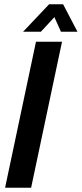

<svg xmlns="http://www.w3.org/2000/svg" viewBox="-20 -887 386 907"><path d="M150 -690H273L127 0H4ZM212 -867H278L346 -737H268L237 -806L173 -737H89Z"/></svg>

Font: Decalotype SemiBold Italic
Style: Regular
Weight: 600
Italic angle: -12°
Designer: Alfredo Marco Pradil
Foundry: Alfredo Marco Pradil
Version: Version 1.0